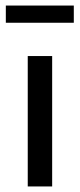

<svg xmlns="http://www.w3.org/2000/svg" viewBox="-20 -672 288 692"><path d="M80 0V-470H168V0ZM246 -652V-590H1V-652Z"/></svg>

Font: Mukta Mahee
Style: Regular
Weight: 400
Designer: Shuchita Grover, Noopur Datye, Girish Dalvi, Yashodeep Gholap
Foundry: Ek Type
Version: Version 2.538;PS 1.000;hotconv 16.6.51;makeotf.lib2.5.65220;